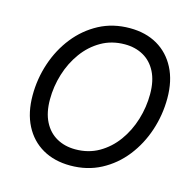

<svg xmlns="http://www.w3.org/2000/svg" viewBox="-108 -848 979 968"><g transform="rotate(15 381.5 -363.5)"><path d="M340.8 9.8Q257.8 9.8 196 -25.6Q134.3 -61 100.3 -127Q66.4 -192.9 66.4 -283.7Q66.4 -370.1 93.5 -451.4Q120.6 -532.7 171.6 -597.2Q222.7 -661.6 293.9 -699.5Q365.2 -737.3 453.6 -737.3Q536.6 -737.3 597.7 -701.9Q658.7 -666.5 692.6 -600.8Q726.6 -535.2 726.6 -443.8Q726.6 -357.4 699.7 -276.1Q672.9 -194.8 622.1 -130.1Q571.3 -65.4 500 -27.8Q428.7 9.8 340.8 9.8ZM344.2 -75.7Q412.6 -75.7 466.8 -106.9Q521 -138.2 559.1 -190.7Q597.2 -243.2 617.2 -308.6Q637.2 -374 637.2 -441.9Q637.2 -510.7 613.3 -557.6Q589.4 -604.5 547.1 -628.2Q504.9 -651.9 450.2 -651.9Q381.8 -651.9 327.4 -620.6Q272.9 -589.4 234.6 -536.6Q196.3 -483.9 176.3 -418.9Q156.2 -354 156.2 -286.1Q156.2 -217.3 180.2 -170.4Q204.1 -123.5 246.6 -99.6Q289.1 -75.7 344.2 -75.7Z"/></g></svg>

Font: Inter 16pt
Style: Italic
Weight: 400
Italic angle: -9.3988°
Version: Version 4.001;git-66647c0bb